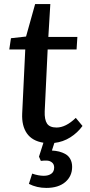

<svg xmlns="http://www.w3.org/2000/svg" viewBox="-20 -694 443 950"><path d="M388.2 -70.8Q363.8 -37.1 327.9 -14.4Q292 8.3 249 13.2L236.8 50.8Q255.9 51.8 272.5 55.9Q289.1 60.1 304.2 68.6Q319.3 77.1 328.1 93.5Q336.9 109.9 336.9 131.8Q336.9 177.7 303 206.8Q269 235.8 209 235.8Q162.1 235.8 123 215.8L139.2 165Q170.4 175.8 196.8 175.8Q219.7 175.8 233.9 165.5Q248 155.3 248 134.8Q248 118.7 237.3 109.9Q226.6 101.1 211.9 100.6Q197.3 100.1 182.1 102.1L172.9 81.1L194.8 12.2Q139.2 3.4 113 -34.2Q86.9 -71.8 89.8 -132.8L105 -449.2H25.9L34.2 -504.9L108.9 -513.2L153.8 -673.8H229L219.2 -511.2H362.8L358.9 -449.2H215.8L201.2 -143.1Q199.7 -102.5 212.6 -82.8Q225.6 -63 259.8 -63Q305.7 -63 355 -110.8Z"/></svg>

Font: Literata Book SemiBold
Style: Italic
Weight: 600
Italic angle: -3°
Designer: Latin by Veronika Burian and Jose Scaglione. Greek by Irene Vlachou. Cyrillic by Vera Evstafieva
Foundry: TypeTogether
Version: Version 1.003;PS 001.003;hotconv 1.0.88;makeotf.lib2.5.64775